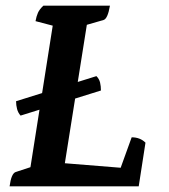

<svg xmlns="http://www.w3.org/2000/svg" viewBox="-20 -661 599 681"><path d="M14 0Q20 -46 36 -51L88 -68L167 -570L106 -586Q109 -603 114.5 -615.5Q120 -628 134 -641H370Q362 -594 347 -590L288 -573L210 -82L408 -66L447 -174Q477 -174 496 -155L472 0ZM37 -302 322 -391Q332 -381 335 -368Q338 -355 338 -340L53 -251Q44 -261 40.5 -274.5Q37 -288 37 -302Z"/></svg>

Font: Petrona
Style: Bold Italic
Weight: 700
Italic angle: -9°
Designer: Ringo R. Seeber
Foundry: Ringo R. Seeber
Version: Version 2.001; ttfautohint (v1.8.3)